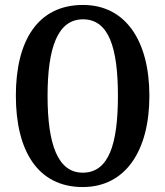

<svg xmlns="http://www.w3.org/2000/svg" viewBox="-20 -745 668 775"><path d="M314 10C487 10 583 -137 583 -358C583 -580 487 -725 315 -725C132 -725 44 -580 44 -359C44 -137 132 10 314 10ZM314 -48C213 -48 172 -163 172 -358C172 -553 213 -667 315 -667C419 -667 456 -553 456 -358C456 -163 419 -48 314 -48Z"/></svg>

Font: Noto Serif Sinhala ExtraCondensed SemiBold
Style: Regular
Weight: 600
Width: 2
Designer: Jelle Bosma - Monotype Design Team
Foundry: Monotype Imaging Inc.
Version: Version 2.007